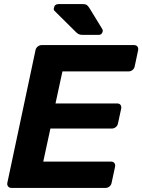

<svg xmlns="http://www.w3.org/2000/svg" viewBox="-20 -921 698 941"><path d="M36 0Q26 0 20 -7Q14 -14 16 -25L154 -675Q156 -686 165 -693Q174 -700 184 -700H637Q648 -700 653.5 -693Q659 -686 657 -675L640 -595Q638 -585 629.5 -578Q621 -571 610 -571H286L252 -414H554Q565 -414 570.5 -407Q576 -400 574 -389L558 -315Q556 -305 547.5 -298Q539 -291 528 -291H227L192 -129H524Q535 -129 540.5 -122Q546 -115 544 -104L527 -25Q525 -14 516.5 -7Q508 0 497 0ZM386 -750Q373 -750 366 -753.5Q359 -757 352 -764L247 -868Q242 -873 244 -881Q247 -901 267 -901H385Q398 -901 404 -897.5Q410 -894 418 -882L481 -779Q485 -773 483 -766Q479 -750 464 -750Z"/></svg>

Font: Rubik Light SemiBold
Style: Italic
Weight: 600
Italic angle: -12°
Version: Version 2.104